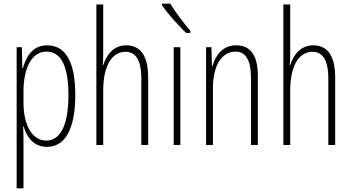

<svg xmlns="http://www.w3.org/2000/svg" viewBox="-20 -784 1900 1038"><path d="M235 -539C158 -539 123 -482 104 -416H101L98 -529H70V234H107V-29C107 -59 106 -85 105 -100H108C123 -46 160 10 234 10C327 10 387 -78 387 -270C387 -451 334 -539 235 -539ZM231 -505C313 -505 350 -421 350 -270C350 -89 297 -24 230 -24C157 -24 107 -103 107 -228V-291C107 -416 152 -505 231 -505Z M538 -503V-760H501V0H538V-294C538 -440 592 -504 658 -504C710 -504 744 -465 744 -358V0H781V-366C781 -481 740 -539 663 -539C591 -539 555 -484 538 -432H535C538 -455 538 -472 538 -503Z M901 -764H856V-756C888 -707 948 -643 986 -606H1009V-617C973 -661 933 -710 901 -764ZM955 0V-529H919V0Z M1257 -539C1182 -539 1144 -483 1128 -425H1126L1123 -529H1094V0H1131V-305C1131 -439 1184 -505 1253 -505C1306 -505 1337 -463 1337 -362V0H1374V-373C1374 -488 1332 -539 1257 -539Z M1549 -503V-760H1512V0H1549V-294C1549 -440 1603 -504 1669 -504C1721 -504 1755 -465 1755 -358V0H1792V-366C1792 -481 1751 -539 1674 -539C1602 -539 1566 -484 1549 -432H1546C1549 -455 1549 -472 1549 -503Z"/></svg>

Font: Noto Sans ExtraCondensed ExtraLight
Style: Regular
Weight: 200
Width: 2
Designer: Monotype Design Team
Foundry: Monotype Imaging Inc.
Version: Version 2.013